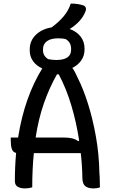

<svg xmlns="http://www.w3.org/2000/svg" viewBox="-20 -1046 640 1072"><path d="M160 0Q141 6 119 6Q96 6 79.5 -3Q63 -12 63 -35Q63 -116 70 -192Q52 -196 46 -214.5Q40 -233 40 -262V-278H81Q99 -392 133 -488.5Q167 -585 216 -664Q184 -678 165 -704Q146 -730 146 -764V-770Q146 -818 179.5 -851Q213 -884 268 -893Q309 -923 336 -955.5Q363 -988 375 -1026Q416 -1026 445 -1016Q456 -1012 459 -1002.5Q462 -993 457 -982Q446 -953 423 -928Q400 -903 369 -884Q407 -871 429.5 -842.5Q452 -814 452 -775V-769Q452 -735 433.5 -708.5Q415 -682 384 -667Q392 -656 399.5 -641.5Q407 -627 415 -609Q445 -550 471.5 -466Q498 -382 515.5 -283.5Q533 -185 535 -80Q537 -60 537 -40Q537 -20 538 0Q522 6 502 6Q473 6 457 -6Q441 -18 440 -50Q439 -121 431 -191H169Q160 -103 160 0ZM304 -832Q264 -832 242 -816Q220 -800 220 -771V-765Q220 -735 248 -716Q259 -714 270 -712.5Q281 -711 293 -711Q377 -711 377 -768V-774Q377 -809 348 -827Q338 -830 327.5 -831Q317 -832 304 -832ZM340 -278Q363 -278 382.5 -273.5Q402 -269 416 -258L422 -261Q407 -360 379 -455Q351 -550 308 -631H298Q255 -555 225 -469Q195 -383 179 -278Z"/></svg>

Font: Recursive Mn Csl St
Style: Regular
Weight: 400
Monospace: yes
Version: Version 1.079;hotconv 1.0.112;makeotfexe 2.5.65598; ttfautoh